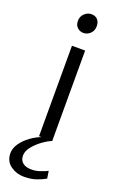

<svg xmlns="http://www.w3.org/2000/svg" viewBox="-214 -812 682 1109"><g transform="rotate(20 126.5 -258.0)"><path d="M98 0V-556H179V0ZM134 -648Q112.5 -648 96.8 -662.5Q81 -677 81 -703Q81 -731 100.2 -748.5Q119.5 -766 141 -766Q168 -766 181 -750.2Q194 -734.5 194 -711Q194 -682.5 175.8 -665.2Q157.5 -648 134 -648ZM95 250Q49.5 250 13.2 224.2Q-23 198.5 -24 150Q-24.5 118.5 -3.8 88.5Q17 58.5 49 35.2Q81 12 113 0L134 -8L179 0Q154.5 9.5 124 31.5Q93.5 53.5 71.2 81.2Q49 109 49 136Q49 165 68.2 180.5Q87.5 196 122 196Q149 196 176.2 186.5Q203.5 177 219 169L226 214Q208 225 174.5 237.5Q141 250 95 250Z"/></g></svg>

Font: Merriweather Sans Light
Style: Regular
Weight: 300
Designer: Eben Sorkin
Foundry: Eben Sorkin
Version: Version 2.001; ttfautohint (v1.8.3)